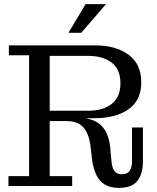

<svg xmlns="http://www.w3.org/2000/svg" viewBox="-20 -902 763 931"><path d="M21 0V-48H121V-634H23V-682H221V-48H330V0ZM557 9Q514 9 487.5 -7.5Q461 -24 447 -54Q433 -84 427 -124L419 -192Q412 -252 385 -283.5Q358 -315 301 -315H221V-333H343Q431 -333 471.5 -293Q512 -253 516 -166L521 -117Q523 -90 534.5 -73.5Q546 -57 571 -57Q597 -57 608.5 -73.5Q620 -90 620 -117V-284H673V-118Q673 -60 646.5 -25.5Q620 9 557 9ZM221 -315V-365H407Q480 -365 522 -398.5Q564 -432 564 -498Q564 -565 522 -598Q480 -631 407 -631H221V-682H441Q541 -682 603 -637Q665 -592 665 -503Q665 -415 603 -372Q541 -329 441 -329H361L345 -315ZM312 -743 395 -882H494L374 -743Z"/></svg>

Font: Montagu Slab
Style: Bold
Weight: 700
Designer: Florian Karsten
Foundry: Florian Karsten
Version: Version 1.000